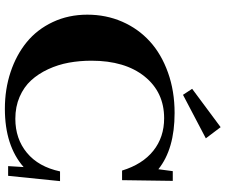

<svg xmlns="http://www.w3.org/2000/svg" viewBox="-88 -815 916 780"><g transform="rotate(90 370.0 -425.0)"><path d="M365.2 -710.4 340.8 -747.6 496.6 -863.3 542 -803.2ZM421.9 13.2Q342.3 13.2 272.7 -10Q203.1 -33.2 151.4 -75.4Q99.6 -117.7 69.6 -181.4Q39.6 -245.1 39.6 -321.8Q39.6 -397.9 68.1 -463.4Q96.7 -528.8 148.2 -575.7Q199.7 -622.6 274.7 -649.4Q349.6 -676.3 439 -676.3Q585.4 -676.3 667.5 -610.4L675.3 -668.9H714.8L711.9 -462.9H672.9Q647.5 -545.9 592.5 -589.8Q537.6 -633.8 460.4 -633.8Q354.5 -633.8 290.5 -554.2Q226.6 -474.6 226.6 -338.4Q226.6 -290.5 234.6 -246.6Q242.7 -202.6 261.2 -162.6Q279.8 -122.6 306.6 -93.3Q333.5 -64 373.5 -46.6Q413.6 -29.3 462.4 -29.3Q543.9 -29.3 600.8 -76.4Q657.7 -123.5 676.3 -210.9H715.8L694.3 0H654.8L658.7 -63Q571.8 13.2 421.9 13.2Z"/></g></svg>

Font: Elstob 8pt
Style: Bold
Weight: 700
Designer: Peter S. Baker
Version: Version 1.015